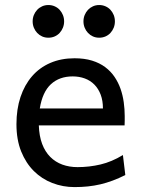

<svg xmlns="http://www.w3.org/2000/svg" viewBox="-20 -743 575 775"><path d="M136.7 -236.8Q138.2 -193.8 150.1 -162.1Q162.1 -130.4 182.9 -109.6Q203.6 -88.9 231.7 -78.6Q259.8 -68.4 293 -68.4Q340.3 -68.4 385.7 -79.1Q431.2 -89.8 476.1 -117.2L485.8 -36.6Q460 -23.4 435.1 -14.2Q410.2 -4.9 385.3 1Q360.4 6.8 334.7 9.5Q309.1 12.2 280.8 12.2Q233.9 12.2 191.4 -4.2Q148.9 -20.5 116.7 -52.5Q84.5 -84.5 65.4 -131.8Q46.4 -179.2 46.4 -241.7Q46.4 -302.2 62.7 -351.3Q79.1 -400.4 109.4 -435.3Q139.6 -470.2 183.1 -489Q226.6 -507.8 280.8 -507.8Q320.8 -507.8 351.6 -498.3Q382.3 -488.8 404.8 -471.9Q427.2 -455.1 442.4 -432.6Q457.5 -410.2 466.6 -384.3Q475.6 -358.4 479.5 -330.3Q483.4 -302.2 483.4 -274.9V-255.9Q483.4 -243.7 482.9 -236.8ZM273.4 -434.6Q219.7 -434.6 185.5 -403.1Q151.4 -371.6 140.6 -305.2H395.5Q395.5 -336.4 386.5 -360.6Q377.4 -384.8 361.1 -401.4Q344.7 -418 322.3 -426.3Q299.8 -434.6 273.4 -434.6ZM111.8 -656.7Q111.8 -670.4 116.7 -682.4Q121.6 -694.3 130.1 -703.4Q138.7 -712.4 150.1 -717.5Q161.6 -722.7 175.3 -722.7Q189 -722.7 200.7 -717.5Q212.4 -712.4 220.7 -703.4Q229 -694.3 233.9 -682.4Q238.8 -670.4 238.8 -656.7Q238.8 -643.1 233.9 -631.1Q229 -619.1 220.7 -610.1Q212.4 -601.1 200.7 -595.9Q189 -590.8 175.3 -590.8Q161.6 -590.8 150.1 -595.9Q138.7 -601.1 130.1 -610.1Q121.6 -619.1 116.7 -631.1Q111.8 -643.1 111.8 -656.7ZM316.9 -656.7Q316.9 -670.4 321.8 -682.4Q326.7 -694.3 335.2 -703.4Q343.8 -712.4 355.2 -717.5Q366.7 -722.7 380.4 -722.7Q394 -722.7 405.8 -717.5Q417.5 -712.4 425.8 -703.4Q434.1 -694.3 439 -682.4Q443.8 -670.4 443.8 -656.7Q443.8 -643.1 439 -631.1Q434.1 -619.1 425.8 -610.1Q417.5 -601.1 405.8 -595.9Q394 -590.8 380.4 -590.8Q366.7 -590.8 355.2 -595.9Q343.8 -601.1 335.2 -610.1Q326.7 -619.1 321.8 -631.1Q316.9 -643.1 316.9 -656.7Z"/></svg>

Font: Andika New Basic
Style: Regular
Weight: 400
Designer: Victor Gaultney, Annie Olsen, Julie Remington, Don Collingsworth, Eric Hays
Foundry: SIL International
Version: Version 5.500